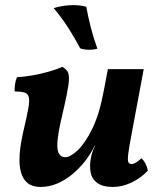

<svg xmlns="http://www.w3.org/2000/svg" viewBox="-20 -732 632 761"><path d="M140.5 9Q109.1 9 90 -6Q70.9 -21 63 -49.7Q55 -78.5 57.9 -119.7Q60.8 -161 72.9 -213Q86.3 -269.3 92 -301Q97.7 -332.7 94.2 -346.9Q90.7 -361.2 77.2 -365.2Q63.6 -369.2 38.1 -369.7Q37.6 -382.9 39.7 -398.4Q41.7 -413.8 47.3 -426Q75.4 -427.5 108.4 -433.2Q141.4 -438.9 172.9 -447.9Q204.4 -456.9 227.3 -467Q240.4 -459 246.9 -449.7Q253.5 -440.4 253.3 -420Q253.1 -399.6 245.2 -360.2Q237.3 -320.8 221.5 -253Q209.5 -199.3 207.5 -167.7Q205.5 -136.1 214 -122.5Q222.5 -108.9 238.5 -108.9Q258.5 -108.9 287.6 -136Q316.7 -163.2 345.5 -221.3Q374.3 -279.5 391.3 -372.5L407.6 -458H549.7L502.8 -207.4Q492 -150.4 488.5 -123.7Q485.1 -96.9 488.6 -89.4Q492.1 -81.9 501.5 -81.9Q515.9 -81.9 540.6 -104.6Q549.7 -97 556.8 -83Q563.9 -69 565.9 -55.3Q537.7 -25.8 500.9 -8.4Q464.2 9 428.3 9Q386.8 9 365.6 -6.8Q344.3 -22.6 339.3 -48.4Q334.2 -74.2 340.2 -105.6Q342.2 -117.1 346.2 -129.1Q350.2 -141.1 356.2 -153.6H354.7Q339.1 -121.3 316.2 -92.2Q293.3 -63.2 265.2 -40.2Q237 -17.3 205.6 -4.1Q174.2 9 140.5 9ZM321.9 -705.5Q328.9 -666.1 339.9 -623.3Q351 -580.5 365.9 -539.1Q351.6 -534.6 331.8 -534.8Q312 -535 297.7 -540.6Q277.1 -580.1 251.4 -620.3Q225.6 -660.6 192.9 -699.8Q221.2 -708.9 255.6 -711.2Q290 -713.5 321.9 -705.5Z"/></svg>

Font: Vollkorn
Style: Italic
Weight: 400
Italic angle: -11°
Designer: Friedrich Althausen
Foundry: Friedrich Althausen
Version: Version 5.001